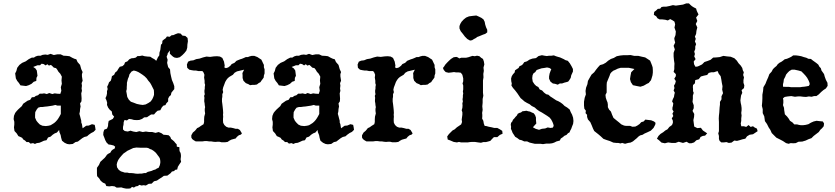

<svg xmlns="http://www.w3.org/2000/svg" viewBox="-20 -834 4902 1127"><path d="M260 -512 277 -518 296 -511 316 -515H336L353 -507L372 -506L388 -504L404 -495L417 -489L428 -486L435 -470L450 -453L457 -428L465 -411L461 -399V-386L465 -360L459 -346L461 -331L459 -315L461 -301L457 -286L459 -256L458 -239L450 -227L453 -209L450 -194L449 -180L446 -166L450 -152L453 -140L457 -125V-115L461 -105L463 -92L465 -81L486 -96L501 -97L520 -105L536 -101L539 -86L541 -72L529 -60L515 -53L501 -43L491 -34L475 -30L463 -23L437 -3L423 0L407 11L387 13L374 11L359 4L344 -8L339 -25L336 -41L329 -58L327 -71L314 -56L301 -51L289 -43L277 -32L262 -27L253 -11L238 -8L223 -1L211 4L196 6L185 11L174 6L159 9L149 0H136L127 -9L117 -15L110 -25L100 -30L88 -35L78 -51L65 -65L62 -86L64 -103V-119L60 -135L62 -154L69 -171L76 -180L86 -191L98 -202L108 -211L116 -225L142 -243L157 -248L167 -263L181 -264L190 -271L203 -275L213 -284H227L239 -286L255 -282L269 -288L287 -282L301 -286L316 -284L334 -283L340 -301L337 -322L343 -342L341 -362L343 -384L334 -401L323 -413L316 -425L309 -434L296 -437L287 -446L279 -453L267 -449L258 -457L248 -450L236 -458L224 -460L215 -451H200L193 -448L175 -441L188 -432L196 -420L198 -405L200 -389L194 -377L193 -359L178 -354L165 -342L149 -334L133 -329L116 -331L100 -333L91 -347L81 -359L73 -374L71 -389L69 -403L76 -417L81 -436L94 -453L110 -465L131 -474L149 -487L167 -496H179L190 -503L203 -507H218L230 -512L246 -514ZM305 -218 289 -214 269 -211 256 -209 244 -208 230 -206H218L204 -202L196 -192L187 -176L186 -159V-143L194 -125L203 -114L214 -103L229 -96L249 -94L265 -96L277 -99L287 -105L298 -112L307 -120L316 -130L323 -140L329 -150L337 -165V-214H317Z M942 -602 952 -609 960 -620 976 -618 987 -627 998 -628 1011 -634 1025 -639 1040 -637 1051 -625 1068 -623 1081 -611 1083 -592 1080 -573 1079 -554 1074 -537 1062 -522 1050 -510 1035 -498 1019 -494 1005 -496 996 -501 987 -509 977 -519V-538L964 -520V-516L958 -501L964 -483L961 -465L967 -440L978 -427L980 -405L984 -386L989 -365L997 -346L1003 -328V-311L994 -300L986 -290L983 -276L973 -267L967 -255V-239L956 -227L951 -217L939 -214L930 -204L921 -187L905 -184L895 -175L884 -162H867L853 -153L843 -146L826 -145L814 -136L798 -130L783 -129L766 -130L752 -134L737 -136L725 -127L711 -130L706 -117L705 -102L702 -89V-74L712 -65L730 -62L746 -67L762 -62L780 -59L798 -64L818 -59L836 -62L856 -59H874L893 -54L911 -59L928 -52L940 -43L955 -42L970 -40L980 -30L984 -19L994 -11L1002 -4L1009 5L1017 13L1018 27L1033 30V42L1034 53L1040 64L1042 76V86L1040 101L1043 116L1034 129L1024 145L1020 161L1008 163L1002 170L989 173L982 182L973 189L962 197L942 198L930 207L914 217L901 226L884 230L870 244L853 245L836 255L823 253L811 255L798 251L789 258L777 260L766 267L755 263L745 272L734 273H720L705 270L692 266L676 267H664L653 260L637 258L621 260L604 258L598 244L584 238L571 227L562 213L550 200L549 183V151L561 134L569 116L584 102L595 92L602 83L608 74L618 67L627 63L634 51L642 44L653 38L656 27L647 20L631 16L617 14L605 2L598 -11L592 -27L586 -42L587 -58L592 -73L608 -79L614 -94L615 -109L618 -124L642 -136L650 -149L639 -162L636 -180L624 -190L615 -202L608 -218L609 -231L605 -245L599 -258L605 -271L608 -285V-299L612 -311L609 -325L615 -337L620 -351L630 -360L634 -372L637 -387L650 -395L656 -408L667 -417L674 -429L683 -442L699 -446L709 -455L714 -468L728 -474L739 -486L752 -492L765 -493L777 -496L787 -505H800L815 -508L829 -504L846 -502L862 -501L874 -493L887 -486L897 -477L901 -485L907 -498L915 -509L916 -525L921 -541L923 -557L925 -572L931 -577L933 -586V-594ZM778 -417 765 -420 752 -414 740 -398 736 -383 731 -372 725 -348V-337L724 -323V-311L721 -299L724 -283L727 -265L736 -249L748 -237L765 -231L783 -224L802 -220L818 -218L835 -221L852 -230L865 -239L874 -252L880 -265L884 -277V-292L883 -306L868 -336L861 -348L850 -361L841 -374L829 -386L817 -395L805 -403L792 -411ZM781 32 762 35 743 44 728 51 717 59 705 67 694 79 683 92 674 105 668 119 665 132 667 148 677 163 690 172 700 175 712 179H727L739 182H752L764 183L775 185L789 186L800 185H812L826 182H836L847 175L859 172L870 169L881 164L892 161L901 155L911 151L918 136L921 122V111L919 98L914 88L907 79L899 68L892 60L881 51L870 44L861 41L850 35L840 33H802Z M1132 -487 1151 -490 1172 -497 1192 -502 1213 -500 1235 -503 1254 -504 1271 -502 1285 -494 1295 -472 1297 -460 1299 -450 1297 -438 1306 -434 1319 -438 1332 -448 1340 -458 1356 -465 1368 -477 1380 -482 1390 -486 1400 -489 1412 -494 1423 -499H1435L1445 -503L1457 -506H1473L1491 -499L1503 -491L1514 -484L1519 -474L1524 -463L1529 -453V-439L1533 -427V-403L1529 -391L1528 -379L1521 -369L1514 -360L1509 -352L1498 -346L1488 -338L1476 -336H1462L1448 -334L1438 -340L1423 -346L1409 -360L1404 -376V-391L1403 -405L1413 -425L1388 -419L1371 -415L1357 -407L1347 -395L1335 -388L1325 -382L1316 -374L1309 -365L1302 -353L1295 -334L1290 -321L1287 -307L1290 -293L1285 -281V-266L1283 -254V-238L1285 -224L1287 -207L1289 -188L1290 -171L1289 -161L1290 -149L1289 -137V-125L1290 -113L1297 -100L1308 -90L1321 -85H1335L1349 -82L1363 -78H1376L1388 -71L1400 -51L1394 -44L1382 -40L1371 -31L1363 -21L1351 -18L1337 -14L1326 -8L1316 -1L1302 1H1280L1268 -2H1256L1244 -1L1232 -2L1220 -4H1208L1194 -6H1182L1168 -4H1129L1117 -11L1108 -18L1103 -27V-40L1112 -56L1124 -66L1130 -73L1137 -82L1148 -87L1159 -95L1175 -105L1178 -118V-133L1179 -149L1184 -168L1182 -183V-195L1184 -205L1182 -216L1181 -228L1179 -238V-248L1180 -260L1178 -271L1182 -281L1180 -293V-303L1182 -314V-324L1184 -336L1181 -346V-360L1178 -379L1180 -395L1175 -408L1168 -417H1144L1130 -420H1118L1105 -422L1091 -425L1079 -436L1077 -455L1084 -472L1098 -478L1115 -480Z M1777 -512 1794 -518 1813 -511 1833 -515H1853L1870 -507L1889 -506L1905 -504L1921 -495L1934 -489L1945 -486L1952 -470L1967 -453L1974 -428L1982 -411L1978 -399V-386L1982 -360L1976 -346L1978 -331L1976 -315L1978 -301L1974 -286L1976 -256L1975 -239L1967 -227L1970 -209L1967 -194L1966 -180L1963 -166L1967 -152L1970 -140L1974 -125V-115L1978 -105L1980 -92L1982 -81L2003 -96L2018 -97L2037 -105L2053 -101L2056 -86L2058 -72L2046 -60L2032 -53L2018 -43L2008 -34L1992 -30L1980 -23L1954 -3L1940 0L1924 11L1904 13L1891 11L1876 4L1861 -8L1856 -25L1853 -41L1846 -58L1844 -71L1831 -56L1818 -51L1806 -43L1794 -32L1779 -27L1770 -11L1755 -8L1740 -1L1728 4L1713 6L1702 11L1691 6L1676 9L1666 0H1653L1644 -9L1634 -15L1627 -25L1617 -30L1605 -35L1595 -51L1582 -65L1579 -86L1581 -103V-119L1577 -135L1579 -154L1586 -171L1593 -180L1603 -191L1615 -202L1625 -211L1633 -225L1659 -243L1674 -248L1684 -263L1698 -264L1707 -271L1720 -275L1730 -284H1744L1756 -286L1772 -282L1786 -288L1804 -282L1818 -286L1833 -284L1851 -283L1857 -301L1854 -322L1860 -342L1858 -362L1860 -384L1851 -401L1840 -413L1833 -425L1826 -434L1813 -437L1804 -446L1796 -453L1784 -449L1775 -457L1765 -450L1753 -458L1741 -460L1732 -451H1717L1710 -448L1692 -441L1705 -432L1713 -420L1715 -405L1717 -389L1711 -377L1710 -359L1695 -354L1682 -342L1666 -334L1650 -329L1633 -331L1617 -333L1608 -347L1598 -359L1590 -374L1588 -389L1586 -403L1593 -417L1598 -436L1611 -453L1627 -465L1648 -474L1666 -487L1684 -496H1696L1707 -503L1720 -507H1735L1747 -512L1763 -514ZM1822 -218 1806 -214 1786 -211 1773 -209 1761 -208 1747 -206H1735L1721 -202L1713 -192L1704 -176L1703 -159V-143L1711 -125L1720 -114L1731 -103L1746 -96L1766 -94L1782 -96L1794 -99L1804 -105L1815 -112L1824 -120L1833 -130L1840 -140L1846 -150L1854 -165V-214H1834Z M2134 -487 2153 -490 2174 -497 2194 -502 2215 -500 2237 -503 2256 -504 2273 -502 2287 -494 2297 -472 2299 -460 2301 -450 2299 -438 2308 -434 2321 -438 2334 -448 2342 -458 2358 -465 2370 -477 2382 -482 2392 -486 2402 -489 2414 -494 2425 -499H2437L2447 -503L2459 -506H2475L2493 -499L2505 -491L2516 -484L2521 -474L2526 -463L2531 -453V-439L2535 -427V-403L2531 -391L2530 -379L2523 -369L2516 -360L2511 -352L2500 -346L2490 -338L2478 -336H2464L2450 -334L2440 -340L2425 -346L2411 -360L2406 -376V-391L2405 -405L2415 -425L2390 -419L2373 -415L2359 -407L2349 -395L2337 -388L2327 -382L2318 -374L2311 -365L2304 -353L2297 -334L2292 -321L2289 -307L2292 -293L2287 -281V-266L2285 -254V-238L2287 -224L2289 -207L2291 -188L2292 -171L2291 -161L2292 -149L2291 -137V-125L2292 -113L2299 -100L2310 -90L2323 -85H2337L2351 -82L2365 -78H2378L2390 -71L2402 -51L2396 -44L2384 -40L2373 -31L2365 -21L2353 -18L2339 -14L2328 -8L2318 -1L2304 1H2282L2270 -2H2258L2246 -1L2234 -2L2222 -4H2210L2196 -6H2184L2170 -4H2131L2119 -11L2110 -18L2105 -27V-40L2114 -56L2126 -66L2132 -73L2139 -82L2150 -87L2161 -95L2177 -105L2180 -118V-133L2181 -149L2186 -168L2184 -183V-195L2186 -205L2184 -216L2183 -228L2181 -238V-248L2182 -260L2180 -271L2184 -281L2182 -293V-303L2184 -314V-324L2186 -336L2183 -346V-360L2180 -379L2182 -395L2177 -408L2170 -417H2146L2132 -420H2120L2107 -422L2093 -425L2081 -436L2079 -455L2086 -472L2100 -478L2117 -480Z M2767 -504 2780 -507 2794 -504 2804 -495 2815 -488 2820 -474 2823 -456 2818 -437 2820 -418 2817 -400 2818 -380 2815 -362V-290L2817 -272L2813 -253V-231L2811 -210L2813 -189L2810 -171L2811 -161V-150L2810 -138L2817 -125L2820 -108L2825 -95L2835 -94L2849 -90L2865 -87L2881 -83H2899L2914 -75L2928 -66L2930 -49L2914 -42L2899 -29H2879L2867 -17L2858 -7L2844 -3L2832 0H2817L2803 4L2787 2L2767 -1H2750L2738 0L2725 2H2687L2674 -1L2662 2L2643 -1L2622 -10L2608 -15L2605 -33L2615 -47L2636 -68L2649 -75L2662 -87L2674 -95L2687 -104L2692 -118L2690 -132L2692 -146L2694 -161V-175L2690 -187L2694 -201L2695 -215L2694 -227L2697 -239L2695 -251L2697 -264V-274L2699 -286L2697 -297L2699 -309V-332L2695 -344L2699 -357V-374L2694 -395L2685 -407L2672 -409H2657L2645 -411L2631 -409L2613 -407L2596 -411L2585 -423L2580 -435L2587 -444L2594 -455L2605 -467L2615 -477L2627 -488L2643 -498L2659 -500L2667 -497L2676 -491L2687 -495H2715L2729 -498L2753 -506ZM2756 -741 2776 -743 2792 -736 2806 -729 2818 -720 2825 -706 2828 -690 2833 -674 2840 -659V-644L2828 -635L2816 -631L2792 -621L2781 -617L2772 -610L2762 -605L2751 -598L2739 -596L2723 -605L2709 -619L2697 -635L2684 -651L2677 -667V-681L2682 -694L2689 -706L2702 -720L2716 -731L2733 -738Z M3161 -510 3176 -507 3190 -505 3203 -507H3217L3231 -509L3243 -504L3256 -500L3267 -497L3289 -487L3299 -481L3313 -477L3325 -462L3335 -445L3343 -429V-414L3333 -392L3330 -377L3322 -364L3315 -355L3305 -352L3293 -349L3279 -344H3266L3254 -337L3238 -342L3225 -344L3211 -355L3203 -372V-385L3206 -402L3211 -416L3216 -428L3205 -435L3191 -438L3174 -435L3159 -433L3144 -428L3130 -423L3122 -411L3111 -403L3106 -392L3104 -375L3107 -355L3117 -340L3127 -330L3140 -323L3148 -309L3162 -303L3173 -291L3186 -281L3199 -278L3210 -268L3221 -261L3245 -245L3257 -240L3271 -232L3283 -223L3294 -212L3309 -203L3324 -191L3330 -176L3338 -161L3344 -143L3346 -124L3344 -107L3338 -92L3333 -78L3327 -67L3323 -57L3314 -52L3305 -42L3293 -37L3284 -29L3272 -21L3266 -9L3247 -4L3233 3L3221 7L3205 9H3186L3167 12L3152 10H3119L3106 7L3089 3L3074 -4H3057L3042 -11L3029 -14L3016 -24L3004 -31L2997 -42L2989 -54L2984 -67L2979 -78L2980 -90L2978 -102L2980 -113L2987 -121L2991 -131L2999 -139L3006 -148L3014 -156L3019 -166L3028 -171L3038 -174L3047 -181L3057 -182L3070 -184L3080 -181L3091 -179L3101 -174L3113 -169L3121 -158L3126 -144V-129L3128 -109L3116 -96L3108 -87L3124 -78L3144 -72L3161 -78L3180 -80L3195 -86L3211 -83L3225 -85L3230 -95L3228 -105L3223 -118L3215 -133L3206 -144L3192 -154L3160 -174L3145 -182L3131 -192L3119 -203L3101 -212L3089 -222L3073 -230L3058 -239L3048 -248L3036 -258L3027 -271L3017 -286L3004 -303L2991 -318L2982 -332L2984 -344L2981 -357L2980 -373L2984 -387L2991 -398L3001 -409L3003 -421L3013 -428L3024 -435L3029 -445L3042 -451L3049 -457L3057 -469L3073 -474L3088 -484L3105 -490L3126 -493L3141 -505Z M3662 -510 3681 -511 3703 -506H3727L3748 -501L3767 -497L3781 -488L3796 -478L3803 -461L3808 -448L3811 -438L3812 -422V-408L3810 -392L3805 -375L3801 -363L3795 -356L3788 -347L3777 -342L3767 -336L3758 -331L3739 -325L3718 -329L3695 -334L3683 -352L3678 -370L3681 -390L3685 -410L3704 -429L3671 -436H3623L3606 -431L3592 -424L3580 -419L3569 -410L3562 -401L3558 -389L3548 -365L3542 -350L3541 -336V-291L3534 -277L3536 -260L3541 -245L3546 -233L3548 -220V-205L3555 -191L3566 -179L3573 -160L3581 -142L3598 -128L3613 -116L3627 -104L3643 -97L3655 -95H3679L3692 -90L3709 -91L3721 -97L3734 -106L3744 -117L3758 -121L3768 -132L3784 -130L3802 -128L3819 -121L3828 -113L3826 -102L3816 -83L3800 -67L3779 -57L3763 -50L3752 -43L3737 -39L3727 -32L3718 -23L3707 -14L3695 -4L3681 3L3667 5L3649 10L3632 5L3622 8L3609 5H3598L3580 3L3560 -6L3541 -12L3522 -19L3506 -34L3492 -46L3478 -57L3468 -65L3461 -79L3453 -99L3445 -117L3431 -133L3426 -148V-160L3417 -170L3419 -184L3410 -196L3408 -214V-237L3412 -260L3419 -280L3417 -300L3420 -319L3428 -340L3431 -359L3441 -377L3452 -396L3468 -410L3478 -424L3490 -439L3502 -452L3520 -457L3536 -466L3550 -478L3566 -488L3583 -494L3600 -504L3620 -508L3639 -510Z M3891 -795 3911 -799 3930 -804 3947 -801 3989 -807 4008 -814H4024L4032 -806L4041 -798L4052 -791L4066 -784L4070 -770L4080 -749L4066 -731L4073 -711L4064 -693L4073 -673L4068 -653L4066 -635L4059 -619L4064 -606L4059 -591L4066 -575L4061 -561V-546L4055 -531L4059 -517L4055 -503L4063 -487L4052 -473L4054 -457L4061 -444L4063 -442L4076 -444L4087 -449L4101 -456L4115 -470L4133 -476L4151 -483L4166 -496L4185 -497L4205 -499L4226 -506L4247 -503L4269 -501L4291 -492L4305 -478L4315 -463L4328 -449L4337 -435L4340 -422L4346 -410L4342 -394L4347 -380L4344 -364V-348L4349 -333L4347 -317L4333 -305L4337 -289L4330 -274L4328 -260L4326 -245L4328 -229L4331 -216L4333 -200V-187L4331 -171L4333 -156L4331 -139V-125L4328 -109L4331 -93H4346L4360 -89L4374 -100L4386 -89L4400 -93L4409 -86L4423 -79L4427 -64L4400 -46L4380 -43L4365 -34L4355 -20L4337 -16L4321 -11L4306 -7L4290 -9L4274 3L4258 5L4244 0L4228 2H4214L4204 -7L4200 -18V-36L4196 -51L4200 -64V-118L4199 -138L4200 -156L4202 -173L4203 -189L4204 -204L4206 -220V-236L4215 -251V-269L4224 -287L4219 -308L4221 -328L4217 -348L4214 -367L4210 -387L4199 -401L4192 -417L4171 -410H4156L4140 -406L4131 -394L4112 -390L4094 -385L4081 -369L4061 -364L4059 -345L4048 -335L4047 -322L4048 -312V-299L4052 -289L4047 -273V-255L4045 -236L4052 -216V-199L4045 -183L4055 -165L4054 -148L4050 -129L4052 -113L4055 -91L4073 -82L4094 -84L4106 -68L4124 -56L4131 -51L4126 -46L4119 -38L4105 -36L4092 -30L4085 -16L4068 -11L4054 2L4038 7H4025L4010 -2L3989 5L3964 -2L3945 5H3923L3902 2L3883 7L3863 3L3848 -11L3836 -20L3845 -36L3857 -48L3873 -58L3885 -68L3898 -75L3909 -89L3922 -98L3927 -105L3930 -116L3929 -127L3923 -139L3932 -153L3927 -167L3934 -180L3927 -190V-202L3930 -213L3932 -227L3925 -239L3930 -253L3936 -265L3938 -278L3941 -290L3934 -303L3939 -317L3936 -331L3943 -343L3947 -358L3938 -372L3947 -387V-399L3934 -412L3938 -428V-444L3939 -461L3936 -481L3934 -503V-524L3941 -544L3934 -565L3943 -584L3939 -600L3938 -610L3945 -628L3947 -649L3939 -672L3943 -691L3939 -707L3929 -714L3914 -722L3900 -714L3885 -718L3868 -720H3852L3839 -727L3832 -738L3818 -747L3820 -764L3832 -773L3841 -782L3855 -783L3863 -793L3876 -795Z M4636 -509H4651L4667 -507L4683 -504L4698 -499L4713 -495L4725 -489L4740 -488L4751 -479L4761 -472L4772 -464L4783 -455L4790 -442L4798 -434L4802 -420L4810 -409L4817 -399L4821 -384L4828 -365L4837 -348L4838 -330L4828 -315L4813 -305L4800 -294L4786 -280L4772 -270H4758L4744 -266L4728 -268L4711 -265L4695 -266L4679 -268H4663L4646 -266L4625 -270L4604 -268L4586 -265L4576 -257L4578 -245V-230L4576 -217L4582 -201L4583 -188L4585 -176L4587 -163L4600 -150L4610 -137L4617 -125L4632 -115L4642 -104H4658L4669 -101L4681 -99H4693L4709 -101L4725 -105L4740 -114L4756 -121L4773 -125L4790 -123L4810 -121L4817 -109L4815 -93L4805 -81L4795 -72L4786 -59L4769 -46L4756 -36L4743 -23L4726 -17L4709 -9L4689 -3L4667 -2L4651 6L4636 7L4621 6L4609 10L4594 6L4576 -6L4557 -16L4537 -26L4510 -53L4502 -71L4492 -86L4482 -106L4470 -123L4466 -151L4457 -170V-193L4452 -213L4454 -235L4455 -257V-278L4459 -300L4461 -322L4473 -342L4480 -360L4489 -380L4496 -399L4509 -413L4517 -428L4526 -437L4538 -447L4545 -457L4556 -466L4566 -471L4576 -478L4586 -486L4599 -489L4613 -495L4625 -501ZM4644 -425H4627L4613 -417L4603 -407L4594 -396L4589 -383L4581 -368L4579 -352L4576 -340V-325L4596 -324H4611L4625 -322H4676L4688 -324L4700 -325L4713 -327L4728 -330L4733 -340L4731 -350L4726 -362L4718 -377L4709 -389L4698 -401L4684 -415L4667 -420Z"/></svg>

Font: Tagesschrift
Style: Regular
Weight: 400
Designer: Yanone
Version: Version 2.000; ttfautohint (v1.8.4.7-5d5b)